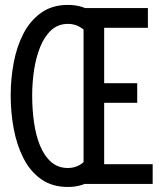

<svg xmlns="http://www.w3.org/2000/svg" viewBox="-20 -732 656 764"><path d="M250.5 12Q187.5 12 143.8 -19Q100 -50 73.2 -102.8Q46.5 -155.5 34.5 -220Q22.5 -284.5 22.5 -352Q22.5 -418 34.5 -482.2Q46.5 -546.5 73.2 -598.2Q100 -650 143.8 -681.2Q187.5 -712.5 250.5 -712.5Q283 -712.5 310 -703.2Q337 -694 358 -676L333.5 -593Q317.5 -613.5 296.8 -625.2Q276 -637 250.5 -637Q211 -637 183.8 -611.8Q156.5 -586.5 139.8 -544.8Q123 -503 115.5 -452.8Q108 -402.5 108 -352Q108 -296 115.5 -244Q123 -192 139.8 -151.5Q156.5 -111 183.8 -87.2Q211 -63.5 250.5 -63.5Q278 -63.5 299.8 -77.2Q321.5 -91 338 -115L360.5 -25Q338 -7.5 310.8 2.2Q283.5 12 250.5 12ZM312.5 0V-700H568.5V-621.5H394.5V-401H526V-323H394.5V-78.5H587.5V0Z"/></svg>

Font: Overpass Mono Light
Style: Regular
Weight: 400
Monospace: yes
Version: Version 4.000